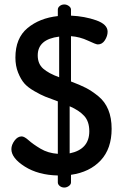

<svg xmlns="http://www.w3.org/2000/svg" viewBox="-20 -788 555 860"><path d="M239 29V-2Q151 -4 91 -42Q31 -80 31 -120Q31 -139 45 -158Q59 -177 77 -177Q89 -177 108.5 -159.5Q128 -142 161.5 -122Q195 -102 239 -99V-334Q203 -347 183 -355Q163 -363 133.5 -380Q104 -397 88.5 -415Q73 -433 61 -463Q49 -493 49 -530Q49 -617 103 -662Q157 -707 239 -716V-745Q239 -754 247.5 -761Q256 -768 268 -768Q279 -768 288.5 -761Q298 -754 298 -745V-718Q360 -715 411 -697Q462 -679 462 -646Q462 -627 450 -608Q438 -589 418 -589Q410 -589 374 -606Q338 -623 298 -626V-423Q338 -408 364.5 -394.5Q391 -381 420.5 -357Q450 -333 465 -296.5Q480 -260 480 -211Q480 -122 431 -69.5Q382 -17 298 -5V29Q298 38 288.5 45Q279 52 268 52Q256 52 247.5 45Q239 38 239 29ZM380 -200Q380 -244 357 -269Q334 -294 292 -312V-101Q380 -119 380 -200ZM149 -540Q149 -502 173.5 -480.5Q198 -459 245 -442V-624Q149 -612 149 -540Z"/></svg>

Font: AkaAcidDosis
Style: SemiBold
Weight: 600
Designer: Edgar Tolentino, Pablo Impallari, Igino Marini, Cyberella
Foundry: Edgar Tolentino, Pablo Impallari, Igino Marini, Cyberella
Version: Version 1.007